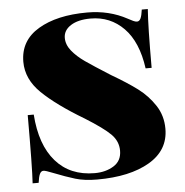

<svg xmlns="http://www.w3.org/2000/svg" viewBox="-48 -669 702 730"><g transform="rotate(-5 303.0 -304.0)"><path d="M463 -585Q474 -579 482.5 -575Q491 -571 497 -571Q506 -571 511 -581.5Q516 -592 519 -615H542Q537 -550 537 -391H514Q500 -493 448.5 -545.5Q397 -598 322 -598Q274 -598 246 -580Q218 -562 218 -533Q218 -507 237 -483.5Q256 -460 286 -439Q316 -418 381 -377Q441 -342 479 -313.5Q517 -285 543 -245.5Q569 -206 569 -156Q569 -74 494 -30Q419 14 294 14Q246 14 211 3.5Q176 -7 128 -26Q101 -37 93 -37Q84 -37 79 -26.5Q74 -16 71 7H48Q52 -53 52 -253H75Q83 -137 138 -74Q193 -11 287 -11Q329 -11 359.5 -30Q390 -49 390 -88Q390 -124 363 -151Q336 -178 267 -221Q163 -283 108 -336.5Q53 -390 53 -456Q53 -537 124 -579.5Q195 -622 311 -622Q395 -622 463 -585Z"/></g></svg>

Font: Playfair Display SC Black
Style: Regular
Weight: 900
Designer: Claus Eggers Sørensen
Foundry: Claus Eggers Sørensen
Version: Version 1.200; ttfautohint (v1.6)